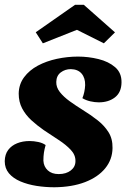

<svg xmlns="http://www.w3.org/2000/svg" viewBox="-34 -769 533 811"><path d="M195.7 22Q157.3 22 120.2 16.2Q83 10.3 52.3 -2.7Q21.7 -15.7 3.8 -36.8Q-14 -58 -14 -88.3Q-13.3 -117.3 0.7 -135.8Q14.7 -154.3 38.3 -163.8Q62 -173.3 91 -173.3Q108.7 -173.3 127.5 -169.3Q146.3 -165.3 158.7 -156.3Q153.7 -138.7 151.5 -124Q149.3 -109.3 149.3 -90.3Q150.7 -65.3 167.7 -49.5Q184.7 -33.7 214 -33.7Q245.3 -33.7 265 -49Q284.7 -64.3 284.7 -88.3Q285.3 -114.3 265 -136Q244.7 -157.7 213.8 -177.8Q183 -198 151 -219.3Q122.7 -239 98.3 -261.3Q74 -283.7 59.5 -311.2Q45 -338.7 45 -373.7Q45.7 -413 67.7 -442.7Q89.7 -472.3 125.8 -491.7Q162 -511 206.3 -520.5Q250.7 -530 295.3 -530Q339.3 -530 382 -519.5Q424.7 -509 452.3 -485.2Q480 -461.3 479.3 -420.7Q478.7 -378.7 451.5 -357.7Q424.3 -336.7 383.3 -336.7Q366.3 -336.7 347.5 -341Q328.7 -345.3 314 -354.3Q319 -366.3 322 -380.5Q325 -394.7 325.7 -409.3Q326.3 -439.7 310.8 -458Q295.3 -476.3 265.3 -477Q241 -477 222.7 -463.2Q204.3 -449.3 203.7 -423Q203 -400.3 218.8 -380.2Q234.7 -360 260.5 -341.3Q286.3 -322.7 315.3 -304.7Q349.3 -283.7 378 -261.2Q406.7 -238.7 424.3 -210.7Q442 -182.7 441.3 -143.7Q440.7 -95.3 410.5 -58.2Q380.3 -21 325.3 0.2Q270.3 21.3 195.7 22ZM147 -586 117 -632.7 283 -748.7H320L451.7 -632.3L404.7 -586L291 -643Z"/></svg>

Font: Sansita Swashed Light
Style: Regular
Weight: 300
Designer: Pablo Cosgaya
Foundry: Omnibus-Type
Version: Version 1.003